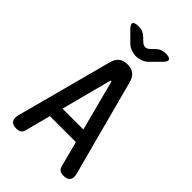

<svg xmlns="http://www.w3.org/2000/svg" viewBox="-280 -1050 1160 1160"><g transform="rotate(45 300.0 -470.0)"><path d="M211 -273H389L305 -594Q303 -600 300 -600Q297 -600 295 -594ZM454 -23 411 -187H189L146 -23Q142 -7 131 1.5Q120 10 98 10Q68 10 55 -6.5Q42 -23 51 -57L215 -673Q224 -707 244.5 -723.5Q265 -740 300 -740Q335 -740 355.5 -723.5Q376 -707 385 -673L549 -57Q558 -23 545 -6.5Q532 10 502 10Q480 10 469 1.5Q458 -7 454 -23ZM187 -950Q205 -950 220.5 -943.5Q236 -937 249 -924L270 -904Q285 -889 300.5 -888.5Q316 -888 331 -903L354 -925Q367 -938 382 -944Q397 -950 416 -950Q451 -950 456.5 -937Q462 -924 437 -899L382 -844Q365 -826 342 -818Q319 -810 300 -810Q281 -810 258.5 -818Q236 -826 219 -844L165 -898Q139 -924 144.5 -937Q150 -950 187 -950Z"/></g></svg>

Font: Maple Mono NL Medium
Style: Regular
Weight: 500
Monospace: yes
Designer: subframe7536
Version: Version 7.000